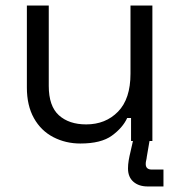

<svg xmlns="http://www.w3.org/2000/svg" viewBox="-20 -509 652 693"><path d="M270 9Q217 9 172.5 -14Q128 -37 102.5 -82.5Q77 -128 77 -193V-489H156V-199Q156 -126 192.5 -93Q229 -60 291 -60Q361 -60 406 -106Q451 -152 451 -243V-489H530V0H453V-83H439Q423 -48 384 -19.5Q345 9 270 9ZM513 164Q481 164 461.5 147Q442 130 442 99Q442 85 444.5 70Q447 55 451 39L463 -14H522L510 56Q509 65 507.5 70.5Q506 76 506 83Q506 103 528 103H570V164Z"/></svg>

Font: Space Grotesk
Style: Regular
Weight: 400
Designer: Florian Karsten
Foundry: Florian Karsten
Version: Version 2.000